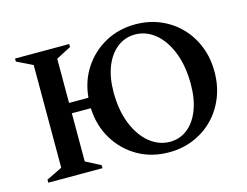

<svg xmlns="http://www.w3.org/2000/svg" viewBox="-94 -823 1269 986"><g transform="rotate(-15 540.5 -330.0)"><path d="M52 0V-16L136 -57V-603L52 -644V-660H340V-644L261 -603V-368H364Q372 -456 417 -524Q462 -592 533.5 -631Q605 -670 693 -670Q764 -670 824.5 -644.5Q885 -619 929.5 -573.5Q974 -528 999 -466Q1024 -404 1024 -330Q1024 -256 999 -194Q974 -132 929.5 -86.5Q885 -41 824.5 -15.5Q764 10 693 10Q601 10 528 -31.5Q455 -73 410.5 -146Q366 -219 362 -313H261V-57L340 -16V0ZM711 -41Q764 -41 804.5 -73Q845 -105 867.5 -163Q890 -221 890 -300Q890 -397 861.5 -469Q833 -541 785 -580.5Q737 -620 678 -620Q626 -620 584.5 -588.5Q543 -557 519.5 -499Q496 -441 496 -362Q496 -265 525 -193Q554 -121 603 -81Q652 -41 711 -41Z"/></g></svg>

Font: Spectral SC SemiBold
Style: Regular
Weight: 600
Designer: Jean-Baptiste Levee
Foundry: Production Type
Version: Version 2.001